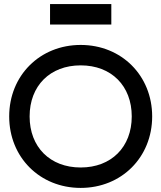

<svg xmlns="http://www.w3.org/2000/svg" viewBox="-20 -920 790 940"><path d="M375 0C575 0 725 -150 725 -350C725 -550 575 -700 375 -700C175 -700 25 -550 25 -350C25 -150 175 0 375 0ZM125 -350C125 -500 225 -600 375 -600C525 -600 625 -500 625 -350C625 -200 525 -100 375 -100C225 -100 125 -200 125 -350ZM225 -800H525V-900H225Z"/></svg>

Font: LS-VG5000
Style: Regular
Weight: 400
Designer: Justin Bihan, 2021
Foundry: Justin Bihan, 2021
Version: Version 1.000;Glyphs 3.1.2 (3151)